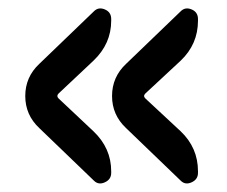

<svg xmlns="http://www.w3.org/2000/svg" viewBox="-20 -518 540 456"><path d="M409.2 -88.9 279.3 -213.9Q246.1 -245.1 246.1 -290Q246.1 -335 279.3 -366.2L409.2 -491.2Q419.9 -502 435.1 -495.6Q450.2 -489.3 450.2 -472.7V-468.8Q450.2 -413.1 409.2 -374L325.2 -295.9Q319.3 -290 325.2 -284.2L409.2 -206.1Q450.2 -167 450.2 -111.3V-107.4Q450.2 -91.8 435.1 -85Q419.9 -78.1 409.2 -88.9ZM203.1 -88.9 73.2 -213.9Q40 -245.1 40 -290Q40 -335 73.2 -366.2L203.1 -491.2Q213.9 -502 229 -495.6Q244.1 -489.3 244.1 -472.7V-468.8Q244.1 -414.1 202.1 -374L119.1 -295.9Q113.3 -290 119.1 -284.2L202.1 -206.1Q244.1 -166 244.1 -111.3V-107.4Q244.1 -91.8 229 -85Q213.9 -78.1 203.1 -88.9Z"/></svg>

Font: Rounded Mgen+ 1m medium
Style: Regular
Weight: 500
Designer: [Source Han Sans]
Ryoko NISHIZUKA  (kana & ideographs); Paul D. Hunt (Latin, Greek & Cyrillic); Wenlong ZHANG  (bopomofo
Version: Version 1.059.20150602